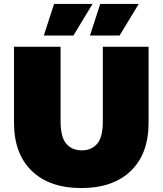

<svg xmlns="http://www.w3.org/2000/svg" viewBox="-20 -937 824 973"><path d="M392 16Q231 16 141 -71Q51 -158 51 -315V-700H287V-322Q287 -242 316 -208.5Q345 -175 394 -175Q444 -175 472.5 -208.5Q501 -242 501 -322V-700H733V-315Q733 -158 643 -71Q553 16 392 16ZM202 -757 254 -917H449L352 -757ZM436 -757 488 -917H683L586 -757Z"/></svg>

Font: Montserrat Black
Style: Regular
Weight: 900
Designer: Julieta Ulanovsky
Foundry: Julieta Ulanovsky
Version: Version 9.000; ttfautohint (v1.8.4.7-5d5b)